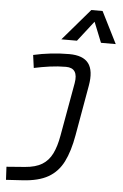

<svg xmlns="http://www.w3.org/2000/svg" viewBox="-65 -840 717 1119"><g transform="rotate(5 293.0 -280.5)"><path d="M13.7 234.4 9.8 158.2 117.2 149.9Q179.2 145 216.8 122.1Q254.4 99.1 275.4 56.6Q296.4 14.2 307.6 -49.8L363.3 -361.3Q379.4 -452.1 304.7 -452.1Q258.3 -452.1 210.7 -445.6Q163.1 -439 118.2 -429.2L107.9 -504.4Q156.2 -515.6 209.7 -521.7Q263.2 -527.8 316.9 -527.8Q398.4 -527.8 430.4 -485.4Q462.4 -442.9 446.8 -354.5L395 -60.5Q378.4 34.7 347.2 96.7Q315.9 158.7 259.5 190.9Q203.1 223.1 109.9 228.5ZM488.8 -794.9 582 -609.4H495.6L447.8 -728.5L355 -609.4H263.7L422.9 -794.9Z"/></g></svg>

Font: Cascadia Mono PL SemiLight
Style: Italic
Weight: 350
Italic angle: -10°
Monospace: yes
Designer: Aaron Bell
Foundry: Saja Typeworks
Version: Version 2404.023; ttfautohint (v1.8.4)